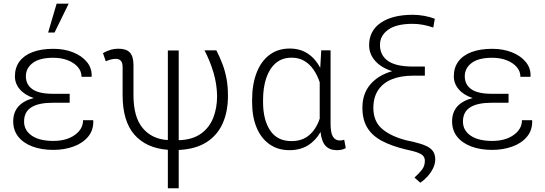

<svg xmlns="http://www.w3.org/2000/svg" viewBox="-20 -800 2942 1036"><path d="M267.6 8.8Q203.1 8.8 154.3 -9.8Q105.5 -28.3 78.4 -62.7Q51.3 -97.2 51.3 -145Q51.3 -242.2 162.1 -271Q113.3 -287.1 86.9 -318.1Q60.5 -349.1 60.5 -388.2Q60.5 -435.5 85.4 -468.8Q110.4 -502 156.7 -519.3Q203.1 -536.6 267.6 -536.6Q326.7 -536.6 374 -517.8Q421.4 -499 448.7 -465.8Q476.1 -432.6 474.6 -388.7L473.6 -385.7H419.9Q419.9 -415.5 399.7 -438.7Q379.4 -461.9 345 -475.1Q310.5 -488.3 267.6 -488.3Q193.8 -488.3 156.7 -460.2Q119.6 -432.1 119.6 -388.7Q119.6 -343.8 154.8 -318.8Q189.9 -293.9 265.1 -293.9H356V-245.6H265.1Q188 -245.6 148.9 -220.9Q109.9 -196.3 109.9 -144Q109.9 -96.7 151.4 -68.1Q192.9 -39.6 267.6 -39.6Q338.4 -39.6 383.3 -71.5Q428.2 -103.5 428.2 -151.4H482.4L483.4 -148.4Q484.9 -97.7 455.6 -62.5Q426.3 -27.3 376.5 -9.3Q326.7 8.8 267.6 8.8ZM239.7 -624.5 285.6 -780.3H350.6L274.4 -624.5Z M885.7 215.8V8.3Q769 -0.5 705.1 -73.5Q641.1 -146.5 641.6 -289.6V-438Q641.6 -462.4 631.8 -472.4Q622.1 -482.4 604.5 -482.4Q590.8 -482.4 576.7 -478.5Q562.5 -474.6 550.8 -469.2L535.6 -513.2Q552.2 -523.9 574.5 -530.5Q596.7 -537.1 620.1 -537.1Q661.1 -537.1 680.7 -516.6Q700.2 -496.1 700.2 -448.7V-288.6Q699.7 -170.4 748.8 -110.4Q797.9 -50.3 882.8 -44.4L885.7 -45.4V-527.8H944.3V-44.4L947.3 -43.5Q1019 -46.4 1064.2 -78.6Q1109.4 -110.8 1130.4 -163.8Q1151.4 -216.8 1151.4 -282.2Q1150.4 -345.7 1132.3 -407.2Q1114.3 -468.8 1083.5 -528.3H1147.5Q1167 -490.2 1180.9 -453.1Q1194.8 -416 1202.4 -374.8Q1210 -333.5 1210 -282.7Q1210 -197.8 1181.4 -133.8Q1152.8 -69.8 1094 -32.5Q1035.2 4.9 944.3 9.3V215.8Z M1542 10.3Q1479 10.3 1433.6 -22Q1388.2 -54.2 1364.3 -112.3Q1340.3 -170.4 1340.3 -249.5V-259.8Q1340.3 -344.2 1364.3 -406.7Q1388.2 -469.2 1433.8 -503.7Q1479.5 -538.1 1543 -538.1Q1599.6 -538.1 1640.9 -510.7Q1682.1 -483.4 1708 -434.1L1713.4 -528.3H1763.7V-133.8Q1763.7 -82.5 1776.6 -62.3Q1789.6 -42 1813.5 -42Q1819.3 -42 1824.2 -42.7Q1829.1 -43.5 1837.4 -45.9L1845.7 -1Q1834.5 5.4 1823 7.8Q1811.5 10.3 1797.9 10.3Q1758.8 10.3 1737.1 -12.7Q1715.3 -35.6 1709.5 -87.9Q1683.6 -41.5 1641.6 -15.6Q1599.6 10.3 1542 10.3ZM1552.7 -38.6Q1611.3 -38.6 1648.9 -71.3Q1686.5 -104 1705.1 -159.7V-356Q1692.9 -393.1 1672.4 -423.3Q1651.9 -453.6 1622.3 -471.2Q1592.8 -488.8 1553.7 -488.8Q1502.4 -488.8 1468.3 -459.7Q1434.1 -430.7 1416.7 -379.2Q1399.4 -327.6 1399.4 -259.8V-249.5Q1399.4 -153.8 1437.7 -96.2Q1476.1 -38.6 1552.7 -38.6Z M2248 186 2216.3 158.2Q2240.7 136.2 2256.6 116Q2272.5 95.7 2272.5 66.9Q2272.5 44.9 2253.7 33Q2234.9 21 2190.9 11.2L2167.5 5.9Q2092.8 -12.2 2041 -39.6Q1989.3 -66.9 1962.4 -110.1Q1935.5 -153.3 1935.5 -219.2Q1935.5 -294.4 1978.3 -344.5Q2021 -394.5 2096.2 -416Q2036.6 -434.6 2004.2 -471.7Q1971.7 -508.8 1971.7 -555.7Q1971.7 -634.3 2034.7 -677.2Q2097.7 -720.2 2207 -720.2Q2237.8 -720.2 2269.8 -714.4Q2301.8 -708.5 2326.2 -698.7L2317.9 -651.4Q2289.6 -661.1 2262 -666.3Q2234.4 -671.4 2206.5 -671.4Q2118.7 -671.4 2074.5 -639.6Q2030.3 -607.9 2030.3 -557.6Q2030.3 -502 2073.2 -471.4Q2116.2 -440.9 2208 -440.9H2272.5V-391.6H2208Q2142.6 -391.6 2094.7 -372.3Q2046.9 -353 2020.8 -314.2Q1994.6 -275.4 1994.6 -217.3Q1994.6 -145 2042 -104.5Q2089.4 -64 2173.8 -42.5L2210.4 -34.7Q2252 -24.9 2278.1 -13.2Q2304.2 -1.5 2316.4 16.1Q2328.6 33.7 2328.6 61.5Q2328.1 85.9 2315.9 109.9Q2303.7 133.8 2285.2 153.8Q2266.6 173.8 2248 186Z M2635.7 8.8Q2571.3 8.8 2522.5 -9.8Q2473.6 -28.3 2446.5 -62.7Q2419.4 -97.2 2419.4 -145Q2419.4 -242.2 2530.3 -271Q2481.4 -287.1 2455.1 -318.1Q2428.7 -349.1 2428.7 -388.2Q2428.7 -435.5 2453.6 -468.8Q2478.5 -502 2524.9 -519.3Q2571.3 -536.6 2635.7 -536.6Q2694.8 -536.6 2742.2 -517.8Q2789.6 -499 2816.9 -465.8Q2844.2 -432.6 2842.8 -388.7L2841.8 -385.7H2788.1Q2788.1 -415.5 2767.8 -438.7Q2747.6 -461.9 2713.1 -475.1Q2678.7 -488.3 2635.7 -488.3Q2562 -488.3 2524.9 -460.2Q2487.8 -432.1 2487.8 -388.7Q2487.8 -343.8 2522.9 -318.8Q2558.1 -293.9 2633.3 -293.9H2724.1V-245.6H2633.3Q2556.2 -245.6 2517.1 -220.9Q2478 -196.3 2478 -144Q2478 -96.7 2519.5 -68.1Q2561 -39.6 2635.7 -39.6Q2706.5 -39.6 2751.5 -71.5Q2796.4 -103.5 2796.4 -151.4H2850.6L2851.6 -148.4Q2853 -97.7 2823.7 -62.5Q2794.4 -27.3 2744.6 -9.3Q2694.8 8.8 2635.7 8.8Z"/></svg>

Font: Roboto Slab LO Light
Style: Regular
Weight: 300
Designer: Google
Version: Version 2.000